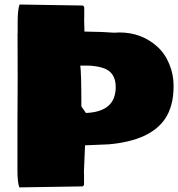

<svg xmlns="http://www.w3.org/2000/svg" viewBox="-20 -812 788 849"><path d="M352.5 -738.8 352.1 -724.1 353.5 -672.4Q438 -671.4 483.4 -667.5H486.8Q503.4 -668.5 507.8 -668.5Q605.5 -668.5 674.8 -606.4Q708.5 -576.7 728 -530Q747.6 -483.4 747.6 -433.6Q747.6 -383.8 737.5 -348.4Q727.5 -313 710.9 -288.1Q646 -190.4 461.4 -173.8L356 -169.4Q354.5 -141.6 351.1 -51.8L351.6 -36.6V3.4Q350.1 10.7 344.7 12.2L65.4 16.6Q57.1 -6.8 57.1 -58.6V-257.3L58.1 -458L57.6 -663.1Q58.1 -664.1 58.1 -664.6V-716.8Q58.1 -768.1 66.4 -792L345.7 -787.6Q351.1 -786.1 352.5 -778.3ZM359.9 -312.5Q491.7 -317.4 491.7 -427.2Q491.7 -494.1 434.6 -511.7Q402.8 -522 360.8 -522H335Q339.8 -491.2 339.8 -341.3Z"/></svg>

Font: Bowlby One
Style: Regular
Weight: 400
Designer: vernon adams
Foundry: vernon adams
Version: Version 1.001